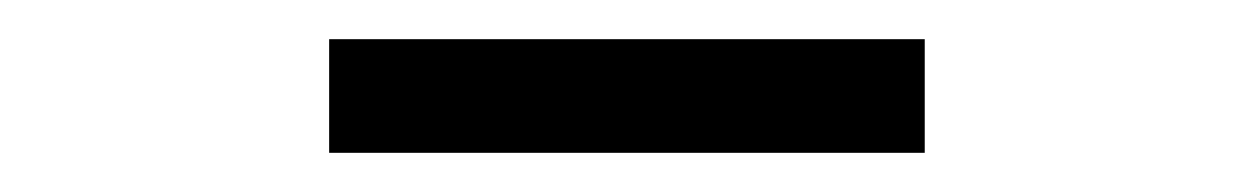

<svg xmlns="http://www.w3.org/2000/svg" viewBox="-20 -644 640 98"><path d="M148 -566V-624H452V-566Z"/></svg>

Font: Inconsolata Expanded
Style: Regular
Weight: 400
Width: 7
Monospace: yes
Designer: Raph Levien, Cyreal, Brenton Simpson
Foundry: Raph Levien, Cyreal, Google
Version: Version 3.000; ttfautohint (v1.8.2.53-6de2)